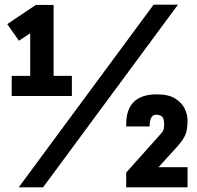

<svg xmlns="http://www.w3.org/2000/svg" viewBox="-20 -800 840 820"><path d="M164 0H60L636 -780H740ZM781 0H519V-63L661 -222Q673 -234 677 -243Q681 -252 681 -268Q681 -294 672 -302Q663 -310 647 -310Q619 -310 619 -260H519V-269Q519 -397 650 -397Q700 -397 728.5 -379Q757 -361 769 -335.5Q781 -310 781 -287Q781 -251 773.5 -229Q766 -207 738 -175L657 -86H781ZM287 -390H30V-476H109V-658L61 -626L11 -697L133 -779H209V-476H287Z"/></svg>

Font: Tanohe Sans SemiBold
Style: Regular
Weight: 600
Designer: Village Type and Design LLC & Cristiano Sobral
Foundry: Cooper Hewitt Smithsonian Design Museum
Version: Version 1.00;September 29, 2021;FontCreator 13.0.0.2655 64-b